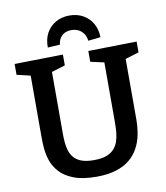

<svg xmlns="http://www.w3.org/2000/svg" viewBox="-98 -994 939 1085"><g transform="rotate(-10 372.0 -451.0)"><path d="M445 -697 723 -702V-640L631 -612L645 -643V-271Q645 -225 637 -183Q629 -141 609.5 -105.5Q590 -70 558.5 -44Q527 -18 479.5 -3.5Q432 11 368 11Q288 11 237 -9Q186 -29 157.5 -61Q129 -93 117 -130Q105 -167 102.5 -201Q100 -235 100 -259V-643L114 -613L22 -635V-697L300 -702V-640L209 -612L222 -643V-259Q222 -233 224.5 -207.5Q227 -182 234.5 -160Q242 -138 258 -120.5Q274 -103 301 -93.5Q328 -84 370 -84Q413 -84 440.5 -94Q468 -104 485 -122.5Q502 -141 510 -165Q518 -189 520.5 -216Q523 -243 523 -271V-643L535 -615L445 -635ZM374 -913Q418 -913 452 -894Q486 -875 505.5 -841Q525 -807 526 -762L455 -754Q451 -789 428 -809.5Q405 -830 371 -830Q337 -830 316.5 -811Q296 -792 293 -760L223 -756Q222 -803 241 -838Q260 -873 294.5 -893Q329 -913 374 -913Z"/></g></svg>

Font: Bitter Thin SemiBold
Style: Regular
Weight: 600
Version: Version 2.002